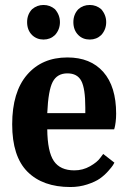

<svg xmlns="http://www.w3.org/2000/svg" viewBox="-20 -741 514 772"><path d="M109 -600Q89 -620 89 -652Q89 -683 109 -704Q129 -721 155 -721Q181 -721 201 -704Q221 -681 221 -652Q221 -622 201 -600Q182 -582 155 -582Q128 -582 109 -600ZM341 -582Q313 -582 295 -600Q275 -620 275 -652Q275 -683 295 -704Q314 -721 341 -721Q367 -721 387 -704Q407 -681 407 -652Q407 -622 387 -600Q368 -582 341 -582ZM263 11Q152 11 90.5 -50.5Q29 -112 29 -241Q29 -371 89 -440.5Q149 -510 251 -510Q344 -510 395.5 -451.5Q447 -393 447 -284Q447 -266 445 -250.5Q443 -235 441 -228L439 -221H170Q171 -131 196.5 -93.5Q222 -56 279 -56Q313 -56 342 -72.5Q371 -89 383 -106L395 -122L440 -87Q438 -83 434 -76.5Q430 -70 415 -53Q400 -36 381.5 -23Q363 -10 331 0.5Q299 11 263 11ZM170 -286H323V-309Q323 -385 307 -415.5Q291 -446 251 -446Q210 -446 192 -412Q174 -378 170 -286Z"/></svg>

Font: Arsenal
Style: Bold
Weight: 700
Designer: Andrij Shevchenko
Foundry: Stairsfor
Version: Version 2.001;PS 002.001;hotconv 1.0.88;makeotf.lib2.5.64775